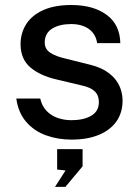

<svg xmlns="http://www.w3.org/2000/svg" viewBox="-20 -547 552 766"><path d="M265 10Q211 10 163.8 -7Q116.5 -24 84.8 -60.5Q53 -97 45 -154H140.5Q147 -124.5 165.2 -105.2Q183.5 -86 209.2 -76.8Q235 -67.5 264.5 -67.5Q313.5 -67.5 344 -85.2Q374.5 -103 374.5 -140Q374.5 -166.5 358 -182.5Q341.5 -198.5 306.5 -206L203.5 -230.5Q139.5 -245.5 101 -278.2Q62.5 -311 62 -370Q62 -415.5 84.8 -451Q107.5 -486.5 152.8 -506.8Q198 -527 264.5 -527Q352 -527 405.2 -488Q458.5 -449 460 -375H367.5Q362.5 -410.5 335.2 -430.8Q308 -451 263.5 -451Q217.5 -451 188 -432.8Q158.5 -414.5 158.5 -377Q158.5 -351.5 180.2 -336.8Q202 -322 244.5 -312.5L342.5 -288Q380.5 -278 405 -261.8Q429.5 -245.5 443.5 -226Q457.5 -206.5 463.2 -185.5Q469 -164.5 469 -146Q469 -97 444.2 -62.2Q419.5 -27.5 374 -8.8Q328.5 10 265 10ZM199.5 198.5 241.5 133 208 129.5V48H309.5V116.5L241 198.5Z"/></svg>

Font: Public Sans Thin Medium
Style: Regular
Weight: 500
Version: Version 2.001